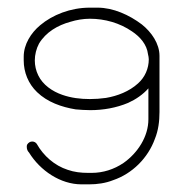

<svg xmlns="http://www.w3.org/2000/svg" viewBox="-20 -482 487 502"><path d="M215 -462C164 -462 117 -443 85 -416C61 -396 42 -366 42 -334V-324C42 -293 54 -263 77 -241C104 -215 141 -202 178 -196C190 -195 203 -194 216 -194C250 -194 284 -200 315 -213C335 -222 354 -235 368 -251V-170C368 -125 340 -82 303 -56C278 -39 249 -30 220 -30H217H210C192 -30 174 -32 157 -38C123 -49 94 -74 76 -106C73 -110 69 -112 64 -112C59 -112 54 -109 51 -104C50 -102 50 -100 50 -98C50 -92 52 -87 56 -83C85 -36 138 0 193 0H213C234 0 256 -3 276 -11C326 -28 367 -69 385 -119C394 -141 397 -165 397 -189V-336C397 -368 376 -398 351 -418C318 -443 276 -462 235 -462ZM215 -433C254 -433 293 -422 325 -400C346 -386 364 -366 367 -340C368 -336 369 -331 369 -327C369 -303 359 -280 341 -264C318 -243 287 -231 257 -226C243 -224 229 -223 215 -223C190 -223 166 -226 143 -234C117 -243 92 -260 80 -285C74 -297 71 -311 71 -324C71 -339 75 -355 82 -368C100 -398 131 -416 164 -425C180 -430 198 -433 215 -433Z"/></svg>

Font: LetsTrace
Style: basic
Weight: 500
Version: Version 002.000